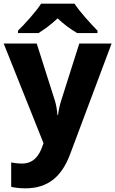

<svg xmlns="http://www.w3.org/2000/svg" viewBox="-20 -786 628 1046"><path d="M386 -766H204C175 -721 116 -656 78 -619V-606H190C225 -628 259 -653 294 -686C328 -653 365 -627 400 -606H511V-619C476 -655 415 -721 386 -766ZM0 -549 217 -6 211 11C193 62 163 105 100 105C77 105 55 102 41 99V232C60 236 84 240 118 240C241 240 316 177 362 54L588 -549H412L313 -237C306 -215 300 -190 296 -159H293C291 -187 286 -215 279 -238L180 -549Z"/></svg>

Font: Noto Sans Ethiopic ExtraBold
Style: Regular
Weight: 800
Designer: Monotype Design Team
Foundry: Monotype Imaging Inc.
Version: Version 2.102